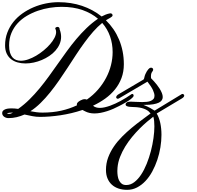

<svg xmlns="http://www.w3.org/2000/svg" viewBox="-20 -1069 1817 1772"><path d="M999 -945.8Q1008.8 -945.8 1013.9 -940.2Q1019 -934.6 1019 -926.8Q1019 -921.4 1012.7 -915.8Q1006.3 -910.2 996.8 -904.5Q987.3 -898.9 976.8 -893.3Q966.3 -887.7 957.5 -881.8Q996.1 -844.2 1026.6 -799.8Q1057.1 -755.4 1078.6 -704.1Q1100.1 -652.8 1111.6 -595.7Q1123 -538.6 1123 -476.1Q1123 -406.7 1101.3 -348.9Q1079.6 -291 1041.3 -243.7Q1002.9 -196.3 950.9 -158.9Q898.9 -121.6 838.4 -93.3Q851.1 -82.5 867.2 -77.9Q883.3 -73.2 901.9 -73.2Q923.3 -73.2 947.5 -78.9Q971.7 -84.5 996.3 -93.3Q1021 -102.1 1045.4 -113.5Q1069.8 -125 1091.8 -136.7Q1118.2 -150.9 1143.6 -166.7Q1168.9 -182.6 1195.3 -200.7Q1197.3 -202.1 1200.7 -202.1Q1205.6 -202.1 1209.5 -197.8Q1213.4 -193.4 1213.4 -186.5Q1213.4 -180.2 1206.5 -172.1Q1199.7 -164.1 1188.5 -155.3Q1177.2 -146.5 1163.1 -137.5Q1148.9 -128.4 1134 -119.9Q1119.1 -111.3 1105 -103.8Q1090.8 -96.2 1080.1 -90.8Q1055.2 -77.6 1026.9 -65.2Q998.5 -52.7 969 -43.2Q939.5 -33.7 909.4 -27.8Q879.4 -22 851.1 -22Q827.6 -22 805.9 -26.9Q784.2 -31.7 764.6 -42L741.2 -54.2Q690.9 -37.1 639.2 -24.9Q587.4 -12.7 536.9 -5.1Q486.3 2.4 438.7 6.1Q391.1 9.8 349.1 9.8Q314 9.8 278.3 2.9Q242.7 -3.9 206.1 -12.2Q170.9 3.4 134.3 12.2Q97.7 21 58.1 21Q48.3 21 38.1 18.1Q27.8 15.1 19.3 9.3Q10.7 3.4 5.4 -5.4Q0 -14.2 0 -25.9Q0 -39.6 9 -48.1Q18.1 -56.6 31 -61.3Q43.9 -65.9 58.3 -67.4Q72.8 -68.8 84 -68.8Q100.1 -68.8 116.2 -67.6Q132.3 -66.4 147.9 -64Q203.1 -103 251.7 -151.1Q300.3 -199.2 344.7 -252.9Q389.2 -306.6 430.9 -364.3Q472.7 -421.9 513.9 -480.5Q555.2 -539.1 597.2 -596.9Q639.2 -654.8 684.1 -708.3Q729 -761.7 778.6 -809.6Q828.1 -857.4 884.3 -896Q826.2 -946.3 742.2 -976.1Q658.2 -1005.9 547.9 -1005.9Q495.6 -1005.9 439.5 -997.1Q383.3 -988.3 329.6 -969.7Q275.9 -951.2 227.5 -922.6Q179.2 -894 142.8 -854.5Q106.4 -814.9 85.2 -763.9Q64 -712.9 64 -649.9Q64 -610.8 72 -584Q80.1 -557.1 94.5 -540.3Q108.9 -523.4 128.7 -515.9Q148.4 -508.3 171.9 -508.3Q204.1 -508.3 240.7 -521Q277.3 -533.7 313.5 -554.9Q349.6 -576.2 383.1 -603.8Q416.5 -631.3 442.1 -660.9Q467.8 -690.4 482.9 -719.7Q498 -749 498 -773.9Q498 -788.1 491.2 -803.2Q489.7 -805.2 489.7 -807.6Q489.7 -810.5 492.2 -813Q494.6 -815.4 497.8 -817.1Q501 -818.8 504.6 -819.8Q508.3 -820.8 511.2 -820.8Q518.6 -820.8 524.4 -815.7Q530.3 -810.5 530.3 -800.8V-797.9Q543.9 -764.2 543.9 -729Q543.9 -693.4 529.8 -661.1Q515.6 -628.9 491.5 -601.6Q467.3 -574.2 434.8 -552.5Q402.3 -530.8 366 -515.4Q329.6 -500 290.8 -491.7Q252 -483.4 214.8 -483.4Q176.8 -483.4 142.6 -492.9Q108.4 -502.4 82.8 -522.5Q57.1 -542.5 42 -574.2Q26.9 -606 26.9 -649.9Q26.9 -713.4 47.4 -767.6Q67.9 -821.8 103.3 -866.2Q138.7 -910.6 186.5 -944.6Q234.4 -978.5 289.1 -1001.7Q343.8 -1024.9 402.8 -1036.9Q461.9 -1048.8 520 -1048.8Q636.7 -1048.8 736.8 -1015.1Q836.9 -981.4 918 -917Q936 -926.8 955.1 -934.3Q974.1 -941.9 996.1 -945.8ZM720.7 -141.1Q743.7 -153.8 762.2 -153.8Q770 -153.8 781.7 -149.9Q840.3 -190.9 884.8 -242.2Q929.2 -293.5 959.2 -350.6Q989.3 -407.7 1004.4 -468.3Q1019.5 -528.8 1019.5 -588.4Q1019.5 -664.6 995.8 -732.9Q972.2 -801.3 923.3 -857.4Q880.4 -822.8 839.8 -776.4Q799.3 -730 759.8 -676Q720.2 -622.1 681.6 -563Q643.1 -503.9 604 -444.1Q564.9 -384.3 524.7 -326.2Q484.4 -268.1 442.1 -215.6Q399.9 -163.1 354.7 -118.7Q309.6 -74.2 260.7 -42.5Q288.6 -37.1 316.2 -33.4Q343.8 -29.8 372.1 -29.8Q465.8 -29.8 544.2 -47.4Q622.6 -64.9 690.4 -97.2Q689 -100.6 689 -105.5Q689 -113.8 696.3 -122.6Q703.6 -131.3 720.7 -141.1ZM64 -18.1Q81.1 -18.1 99.6 -29.8H92.3Q79.6 -29.8 67.1 -28.3Q54.7 -26.9 43.9 -22.9Q48.8 -20 53.7 -19Q58.6 -18.1 64 -18.1ZM1076.7 -160.2Q1070.3 -157.7 1067.9 -157.7Q1061.5 -157.7 1056.9 -161.4Q1052.2 -165 1052.2 -171.9Q1052.2 -177.2 1057.4 -184.8Q1062.5 -192.4 1076.7 -200.7L1304.7 -335Q1307.6 -339.4 1309.6 -343.8Q1311.5 -348.1 1311.5 -351.1Q1314.9 -369.1 1321.5 -384.3Q1328.1 -399.4 1335.2 -410.9Q1342.3 -422.4 1348.9 -429.7Q1355.5 -437 1359.4 -439.5Q1365.7 -444.3 1374.5 -444.3Q1382.3 -444.3 1387.9 -439.5Q1393.6 -434.6 1393.6 -426.8Q1393.6 -419.4 1388.2 -411.6Q1386.7 -409.7 1384.3 -406.5Q1381.8 -403.3 1379.4 -398.2Q1377 -393.1 1375 -385.5Q1373 -377.9 1373 -367.2Q1373 -360.8 1373.5 -356.7Q1374 -352.5 1374 -347.2Q1374 -346.7 1382.1 -338.6Q1390.1 -330.6 1402.1 -317.4Q1414.1 -304.2 1428 -286.6Q1441.9 -269 1453.9 -249.8Q1465.8 -230.5 1473.9 -210.7Q1481.9 -190.9 1481.9 -172.9Q1481.9 -157.7 1473.6 -144.5Q1465.3 -131.3 1446 -121.8Q1426.8 -112.3 1395 -106.7Q1363.3 -101.1 1316.4 -101.1H1303.7Q1343.3 -85 1366.9 -72Q1390.6 -59.1 1406.7 -47.9L1658.2 -200.7Q1660.2 -202.1 1664.1 -202.1Q1669.4 -202.1 1674.8 -197.8Q1680.2 -193.4 1680.2 -186.5Q1680.2 -181.2 1675.3 -174.3Q1670.4 -167.5 1658.2 -160.2L1426.3 -21.5Q1448.7 16.6 1459.5 67.1Q1470.2 117.7 1470.2 175.3Q1470.2 231.4 1460.4 291Q1450.7 350.6 1431.6 407Q1412.6 463.4 1385.3 513.7Q1357.9 564 1322.5 601.6Q1287.1 639.2 1244.6 661.1Q1202.1 683.1 1153.3 683.1Q1109.9 683.1 1073.7 670.9Q1037.6 658.7 1012 635.3Q986.3 611.8 972.2 577.6Q958 543.5 958 499Q958 439 978 385Q998 331.1 1031.5 282.5Q1064.9 233.9 1107.9 190.9Q1150.9 147.9 1196.5 110.1Q1242.2 72.3 1287.1 39.3Q1332 6.3 1369.6 -22Q1362.8 -31.2 1352.1 -40.8Q1341.3 -50.3 1325.7 -58.1Q1310.1 -65.9 1289.6 -71.5Q1269 -77.1 1242.2 -79.6Q1226.1 -81.1 1208 -81.3Q1189.9 -81.5 1174.6 -83.3Q1159.2 -85 1149.2 -90.1Q1139.2 -95.2 1139.2 -106.4Q1139.2 -115.7 1150.4 -123.5Q1161.1 -130.9 1184.1 -130.9Q1185.5 -130.9 1187 -130.9Q1204.1 -130.9 1233.2 -128.9Q1262.2 -127 1293.9 -127Q1314.5 -127 1334.7 -129.2Q1355 -131.3 1370.6 -137.7Q1386.2 -144 1396 -155.3Q1405.8 -166.5 1405.8 -184.6Q1405.8 -206.5 1391.4 -238Q1377 -269.5 1340.8 -315.4ZM1064.5 478.5Q1063 492.7 1063 509.8Q1063 530.8 1066.2 553.5Q1069.3 576.2 1078.4 595.2Q1087.4 614.3 1103.3 626.5Q1119.1 638.7 1145 638.7Q1184.6 638.7 1219.2 612.3Q1253.9 585.9 1282.7 542.2Q1311.5 498.5 1334.2 441.9Q1356.9 385.3 1372.6 325.2Q1388.2 265.1 1396.5 205.8Q1404.8 146.5 1404.8 97.2Q1404.8 70.3 1402.6 47.9Q1400.4 25.4 1395 7.8Q1370.1 26.4 1337.2 54.4Q1304.2 82.5 1268.8 117.9Q1233.4 153.3 1198.7 195.3Q1164.1 237.3 1135.7 283.4Q1107.4 329.6 1088.1 378.9Q1068.8 428.2 1064.5 478.5Z"/></svg>

Font: Meddon
Style: Regular
Weight: 400
Designer: Vernon Adams
Foundry: Vernon Adams
Version: Version 1.000